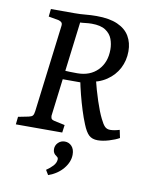

<svg xmlns="http://www.w3.org/2000/svg" viewBox="-87 -638 712 913"><g transform="rotate(10 269.0 -181.5)"><path d="M16 0 20 -37 70 -47Q84 -50 89 -56Q94 -62 96 -78L148 -496Q150 -509 145.5 -514.5Q141 -520 131 -523L81 -532L85 -569H198Q227 -569 252.5 -571.5Q278 -574 305 -574Q367 -574 406.5 -556.5Q446 -539 464.5 -507.5Q483 -476 483 -435Q483 -390 463.5 -352.5Q444 -315 407 -290Q370 -265 318 -259L292 -250H186L190 -293Q205 -291 225.5 -290.5Q246 -290 261 -290Q323 -290 360 -328Q397 -366 397 -428Q397 -455 388 -479Q379 -503 355.5 -518.5Q332 -534 289 -534Q274 -534 258 -532Q242 -530 233 -530L176 -70Q176 -63 178.5 -57Q181 -51 194 -48L245 -37L240 0ZM412 7Q385 7 369.5 -7.5Q354 -22 340 -57Q328 -86 317 -121Q306 -156 296.5 -193Q287 -230 280 -266L352 -284Q366 -227 382.5 -177Q399 -127 414 -97Q426 -72 436 -62Q446 -52 462 -52Q481 -52 507 -60L515 -22Q496 -11 466 -2Q436 7 412 7ZM209 211 195 188Q213 176 226.5 161.5Q240 147 241 130Q241 123 238.5 120.5Q236 118 231 114Q224 110 219.5 102.5Q215 95 215 84Q215 66 228 53Q241 40 260 40Q280 40 293.5 54.5Q307 69 307 95Q307 130 280.5 162.5Q254 195 209 211Z"/></g></svg>

Font: Rasa
Style: Italic
Weight: 400
Italic angle: -7.10001°
Designer: Anna Giedrys (Yrsa+Rasa design), David Brezina (Yrsa art-direction, Rasa art-direction, design)
Foundry: Rosetta Type Foundry
Version: Version 2.004